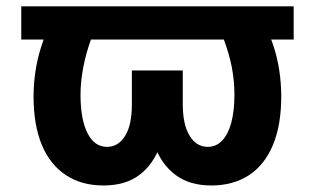

<svg xmlns="http://www.w3.org/2000/svg" viewBox="-20 -565 975 595"><path d="M45.9 -545.4H890.1V-442.4H45.9ZM168.5 -545.4H308.6Q281.2 -494.1 262.7 -444.8Q246.6 -401.4 237.8 -355Q229.5 -310.5 229.5 -271.5Q229.5 -195.3 251 -152.8Q272 -109.9 312 -109.9Q346.7 -109.9 367.7 -144Q388.7 -177.2 388.7 -242.2V-346.7H499.5V-257.3Q499.5 -176.3 477.5 -116.2Q455.1 -55.2 412.1 -22.9Q368.7 9.8 300.8 9.8Q233.4 9.8 185.5 -21.5Q136.2 -53.2 109.9 -115.2Q83.5 -178.2 84 -270.5Q85 -347.2 106.4 -416Q127.4 -485.4 168.5 -545.4ZM627 -545.4H767.6Q807.1 -487.3 829.6 -416Q850.6 -348.6 851.6 -270.5Q852.1 -178.2 825.7 -115.2Q799.3 -52.7 750.5 -21.5Q701.7 9.8 634.8 9.8Q567.4 9.8 523.9 -22.9Q480 -55.7 458 -116.2Q436.5 -174.8 436.5 -257.3V-346.7H546.4V-242.2Q546.4 -178.2 567.9 -144Q588.9 -109.9 623.5 -109.9Q650.4 -109.9 668.5 -129.4Q687 -148.9 696.8 -185.1Q706.5 -221.7 706.5 -271.5Q706.5 -313 698.7 -355Q690.9 -396.5 672.9 -444.8Q654.3 -494.1 627 -545.4Z"/></svg>

Font: My Font
Style: Bold
Weight: 500
Designer: Rasmus Andersson
Foundry: rsms
Version: Version 0.001